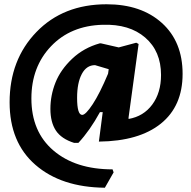

<svg xmlns="http://www.w3.org/2000/svg" viewBox="-20 -663 892 899"><path d="M447 -460H453L536 -441L618 -463L629 -457L582 -113V-106Q652 -118 693 -173.5Q734 -229 734 -312Q734 -423 660 -487Q586 -551 461 -547Q311 -543 219 -446.5Q127 -350 127 -202Q127 -46 230.5 42Q334 130 507 130L512 144L471 216Q267 214 146 109Q25 4 25 -184Q25 -383 150.5 -513Q276 -643 479 -643Q641 -643 738 -555.5Q835 -468 835 -317Q835 -166 733 -84Q631 -2 443 0L461 -138H448Q401 -52 347 6H327Q267 -13 241.5 -52Q216 -91 216 -153Q216 -217 240 -277Q264 -337 318 -388Q372 -439 447 -460ZM341 -205Q341 -125 365 -125Q381 -125 414 -175Q447 -225 486 -318L489 -339L425 -358Q385 -358 363 -316.5Q341 -275 341 -205Z"/></svg>

Font: Alegreya Sans SC ExtraBold
Style: Italic
Weight: 800
Italic angle: -7°
Designer: Juan Pablo del Peral
Foundry: Huerta Tipografica
Version: Version 2.007